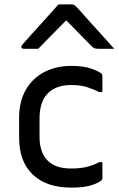

<svg xmlns="http://www.w3.org/2000/svg" viewBox="-20 -843 540 874"><path d="M305 -543Q362 -543 397 -530Q432 -517 442 -508Q446 -503 446 -497V-424H431Q408 -436 377.5 -446Q347 -456 304 -456Q235 -456 197.5 -418Q160 -380 160 -303V-221Q160 -147 198 -111Q233 -76 304 -76Q348 -76 378 -84Q408 -92 431 -105H446V-31Q446 -26 443 -23Q432 -12 398.5 -0.5Q365 11 304 11Q192 11 129.5 -48Q67 -107 67 -217V-306Q67 -382 98 -435Q129 -488 182.5 -515.5Q236 -543 305 -543ZM246 -823H306Q314 -823 319.5 -819Q325 -815 338 -801Q346 -792 364.5 -771.5Q383 -751 407 -724Q431 -697 456 -670Q481 -643 500 -621H427Q416 -621 410.5 -623Q405 -625 398 -632Q387 -643 357 -673.5Q327 -704 283 -749H280Q237 -706 207.5 -675.5Q178 -645 154 -621H88Q77 -621 77 -630Q77 -634 81 -638.5Q85 -643 98 -658Q110 -672 130.5 -694.5Q151 -717 173.5 -742Q196 -767 216 -789Q236 -811 246 -823Z"/></svg>

Font: Recursive Sn Lnr St
Style: Regular
Weight: 400
Version: Version 1.079;hotconv 1.0.112;makeotfexe 2.5.65598; ttfautoh